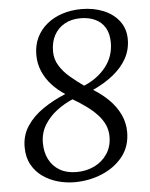

<svg xmlns="http://www.w3.org/2000/svg" viewBox="-54 -795 664 849"><g transform="rotate(-5 278.5 -371.0)"><path d="M242.5 9Q205.5 9 169 -1.2Q132.5 -11.5 102.5 -32.5Q72.5 -53.5 54.2 -86.5Q36 -119.5 36 -164.5Q36 -217 63.2 -258Q90.5 -299 135.8 -329.8Q181 -360.5 235.5 -383Q202 -404.5 176.8 -432.5Q151.5 -460.5 137.2 -494.2Q123 -528 123 -566.5Q123 -608.5 139.2 -642.5Q155.5 -676.5 184.8 -700.8Q214 -725 253.5 -738Q293 -751 339.5 -751Q393 -751 436.8 -733Q480.5 -715 506.2 -681Q532 -647 532 -600Q532 -554 510.8 -515.5Q489.5 -477 450.8 -445.8Q412 -414.5 359.5 -390.5Q397.5 -367.5 428 -337.2Q458.5 -307 476 -270.2Q493.5 -233.5 493.5 -192Q493.5 -128 457.8 -83.2Q422 -38.5 365 -14.8Q308 9 242.5 9ZM322 -412.5Q383.5 -438.5 419.8 -485Q456 -531.5 456 -591.5Q456 -632 440.2 -658.5Q424.5 -685 396.2 -698Q368 -711 331.5 -711Q291 -711 261 -694.2Q231 -677.5 214.5 -647.2Q198 -617 198 -575.5Q198 -540.5 215.8 -511.8Q233.5 -483 262 -458.8Q290.5 -434.5 322 -412.5ZM255.5 -35Q299 -35 334.8 -52.2Q370.5 -69.5 392.2 -102Q414 -134.5 414 -179Q414 -207 403.2 -231Q392.5 -255 372.5 -276.5Q352.5 -298 325.5 -317.8Q298.5 -337.5 265.5 -357Q227.5 -341 193.8 -315.2Q160 -289.5 139 -254.5Q118 -219.5 118 -176Q118 -134.5 134.2 -102.8Q150.5 -71 181.2 -53Q212 -35 255.5 -35Z"/></g></svg>

Font: Merriweather 24pt Light
Style: Italic
Weight: 300
Italic angle: -7.8°
Version: Version 2.101